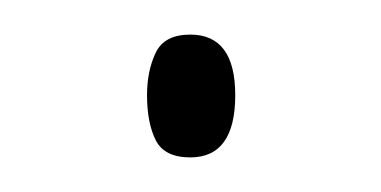

<svg xmlns="http://www.w3.org/2000/svg" viewBox="-20 -85 220 111"><path d="M65 -30Q65 -44 70 -54.5Q75 -65 90 -65Q116 -65 116 -30Q116 6 90 6Q75 6 70 -4Q65 -14 65 -30Z"/></svg>

Font: Noto Sans Lao ExtraCondensed Thin
Style: Regular
Weight: 100
Width: 2
Designer: Monotype Design Team
Foundry: Monotype Imaging Inc.
Version: Version 2.003; ttfautohint (v1.8.4.7-5d5b)